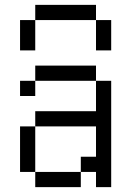

<svg xmlns="http://www.w3.org/2000/svg" viewBox="-20 -770 540 790"><path d="M125 -62.5V0H312.5V-62.5ZM125 -62.5V-250H62.5V-62.5ZM375 -62.5V0H437.5V-437.5H375Q375 -437.5 375 -312.5H125V-250H375Q375 -250 375 -125H312.5V-62.5ZM125 -437.5H62.5V-375H125ZM125 -437.5H375V-500H125ZM62.5 -687.5Q62.5 -687.5 62.5 -562.5H125Q125 -562.5 125 -687.5ZM375 -687.5Q375 -687.5 375 -562.5H437.5Q437.5 -562.5 437.5 -687.5ZM125 -687.5H375V-750H125Z"/></svg>

Font: UnifontExMono
Style: Regular
Weight: 500
Version: Version 15.0.06